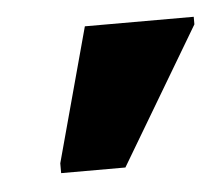

<svg xmlns="http://www.w3.org/2000/svg" viewBox="-29 -798 294 253"><g transform="rotate(-5 117.5 -671.0)"><path d="M43 -576V-589L91 -766H235V-756L128 -576Z"/></g></svg>

Font: Noto Sans SemiBold
Style: Regular
Weight: 600
Designer: Monotype Design Team
Foundry: Monotype Imaging Inc.
Version: Version 2.007